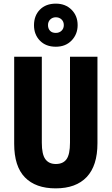

<svg xmlns="http://www.w3.org/2000/svg" viewBox="-20 -1026 614 1056"><path d="M516 -238Q516 -115 457 -52.5Q398 10 286 10Q176 10 117 -50.5Q58 -111 58 -235V-714H210V-241Q210 -177 229.5 -150.5Q249 -124 287 -124Q327 -124 346 -150.5Q365 -177 365 -242V-714H516ZM287 -769Q232 -769 199.5 -802.5Q167 -836 167 -887Q167 -940 199.5 -973Q232 -1006 287 -1006Q340 -1006 373.5 -972.5Q407 -939 407 -888Q407 -838 374 -803.5Q341 -769 287 -769ZM287 -845Q306 -845 318.5 -857Q331 -869 331 -888Q331 -907 318.5 -919Q306 -931 287 -931Q269 -931 256.5 -919Q244 -907 244 -888Q244 -869 255 -857Q266 -845 287 -845Z"/></svg>

Font: Noto Sans Thai ExtCond ExtBd
Style: Regular
Weight: 800
Width: 2
Designer: Monotype Design Team
Foundry: Monotype Imaging Inc.
Version: Version 2.002; ttfautohint (v1.8.4.7-5d5b)